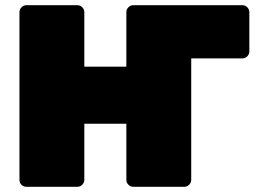

<svg xmlns="http://www.w3.org/2000/svg" viewBox="-20 -720 1001 740"><path d="M914 -700Q925 -700 933 -692Q941 -684 941 -673V-522Q941 -511 933 -503Q925 -495 914 -495H717V-27Q717 -16 709 -8Q701 0 690 0H494Q483 0 475 -8Q467 -16 467 -27V-243H305V-27Q305 -16 297 -8Q289 0 278 0H82Q71 0 63 -7.5Q55 -15 55 -27V-673Q55 -684 63 -692Q71 -700 82 -700H278Q289 -700 297 -692Q305 -684 305 -673V-463H467V-673Q467 -684 475 -692Q483 -700 494 -700Z"/></svg>

Font: Rubik Black
Style: Regular
Weight: 900
Designer: Hubert and Fischer
Foundry: Hubert and Fischer
Version: Version 2.300;gftools[0.9.30]